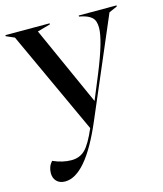

<svg xmlns="http://www.w3.org/2000/svg" viewBox="-130 -588 739 873"><g transform="rotate(-15 239.5 -151.5)"><path d="M15 152Q15 121 35 99Q80 119 122 119Q160 119 185.5 94.5Q211 70 241 0L17 -486L-22 -503V-508H186V-503L125 -486L292 -114L339 -228Q398 -372 398 -431Q398 -464 382 -479Q366 -494 333 -501L323 -503V-508H501V-503L462 -486L265 -25Q167 205 69 205Q44 205 29.5 190.5Q15 176 15 152Z"/></g></svg>

Font: Nyght Serif
Style: Regular
Weight: 400
Designer: Maksym Kobuzan
Version: Version 0.410